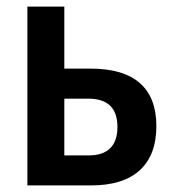

<svg xmlns="http://www.w3.org/2000/svg" viewBox="-20 -562 540 582"><path d="M63 0H257C384 0 454 -61 454 -180C454 -294 388 -354 255 -354H175V-542H63ZM175 -91V-263H247C305 -263 336 -236 336 -177C336 -120 306 -91 250 -91Z"/></svg>

Font: Noto Sans Mono ExtraCondensed SemiBold
Style: Regular
Weight: 600
Width: 2
Designer: Monotype Design Team
Foundry: Monotype Imaging Inc.
Version: Version 2.014